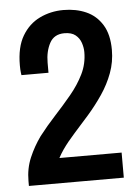

<svg xmlns="http://www.w3.org/2000/svg" viewBox="-51 -738 558 778"><g transform="rotate(-5 228.0 -349.0)"><path d="M35 0V-20Q35 -71 53.5 -114.5Q72 -158 100 -197Q131 -237 166 -275Q201 -313 233 -351.5Q265 -390 285.5 -431.5Q306 -473 306 -521Q306 -539 299.5 -558.5Q293 -578 277 -591Q261 -604 232 -604Q190 -604 172 -570.5Q154 -537 154 -491V-450H44Q44 -450 42.5 -461Q41 -472 41 -490Q41 -564 68 -609.5Q95 -655 139.5 -676.5Q184 -698 236 -698Q287 -698 328 -680Q369 -662 393.5 -622.5Q418 -583 418 -520Q418 -471 401.5 -426.5Q385 -382 357.5 -341.5Q330 -301 298.5 -265Q267 -229 238 -197Q209 -165 188 -135Q182 -126 177 -118Q172 -110 168 -102H421V0Z"/></g></svg>

Font: Archivo Narrow SemiBold
Style: Regular
Weight: 600
Designer: Hector Gatti
Foundry: Omnibus-Type
Version: Version 3.002